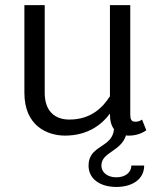

<svg xmlns="http://www.w3.org/2000/svg" viewBox="-20 -520 615 748"><path d="M375 125C375 72.5 450.8 70.8 470.8 7.5C474.2 8.3 479.2 8.3 483.3 8.3C517.5 8.3 540.8 -5.8 550 -12.5L533.3 -54.2C528.3 -50.8 520.8 -45.8 508.3 -45.8C491.7 -45.8 487.5 -54.2 487.5 -75V-500H408.3V-145C380 -100.8 334.2 -54.2 250 -54.2C195.8 -54.2 154.2 -85 154.2 -158.3V-500H75V-158.3C75 -28.3 165.8 8.3 233.3 8.3C324.2 8.3 378.3 -36.7 408.3 -77.5V-75C408.3 -50.8 413.3 -30.8 424.2 -16.7C417.5 57.5 325 44.2 325 125C325 176.7 369.2 208.3 433.3 208.3C497.5 208.3 541.7 176.7 541.7 125H491.7C491.7 150.8 469.2 170.8 433.3 170.8C397.5 170.8 375 150.8 375 125Z"/></svg>

Font: BoonHome
Style: Book
Weight: 400
Designer: Sungsit Sawaiwan
Foundry: Sungsit Sawaiwan
Version: Version 0.2